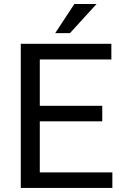

<svg xmlns="http://www.w3.org/2000/svg" viewBox="-20 -927 608 947"><path d="M484.4 -328.6H176.3V-76.7H534.2V0H82.5V-710.9H529.3V-633.8H176.3V-405.3H484.4ZM346.7 -907.2H456.1L325.2 -763.7H252.4Z"/></svg>

Font: RobotoSquareBracket
Style: Square-Bracket
Weight: 400
Version: Version 2.137; 2017